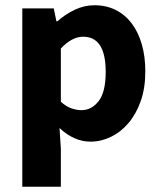

<svg xmlns="http://www.w3.org/2000/svg" viewBox="-20 -528 613 732"><path d="M65 184V-496H185L195 -447H199Q228 -473 264.5 -490.5Q301 -508 340 -508Q385 -508 421 -490Q457 -472 482 -439Q507 -406 520.5 -359.5Q534 -313 534 -256Q534 -192 516.5 -142.5Q499 -93 469.5 -58.5Q440 -24 402.5 -6Q365 12 325 12Q293 12 263 -1.5Q233 -15 207 -40L212 39V184ZM291 -108Q329 -108 356 -142.5Q383 -177 383 -254Q383 -388 297 -388Q254 -388 212 -343V-140Q232 -122 252 -115Q272 -108 291 -108Z"/></svg>

Font: TT Toshiba Sans
Style: Bold
Weight: 700
Designer: Paul D. Hunt
Foundry: Toshiba Corporation
Version: Version 2.020;PS 2.000;hotconv 1.0.86;makeotf.lib2.5.63406